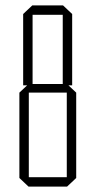

<svg xmlns="http://www.w3.org/2000/svg" viewBox="-20 -693 354 713"><path d="M101 -638V-673H213V-638ZM87 0V-35H228V0ZM66 -376V-641L100 -673H101V-376ZM213 -376V-673H214L248 -641V-376ZM87 -349V-381H228V-349ZM228 0V-381H229L263 -349V-32L229 0ZM86 0 52 -32V-349L86 -381H87V0Z"/></svg>

Font: Foldit ExtraLight
Style: Regular
Weight: 250
Version: Version 1.003